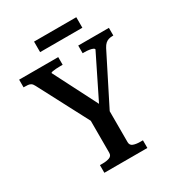

<svg xmlns="http://www.w3.org/2000/svg" viewBox="-200 -982 1019 1106"><g transform="rotate(-30 309.5 -428.5)"><path d="M250 -324 264 -272 75 -632Q68 -646 59.5 -651.5Q51 -657 40 -658Q29 -659 16 -659H11V-710H271V-659H255Q241 -659 226.5 -658Q212 -657 202 -655Q192 -653 192 -649L357 -326L323 -325L479 -641Q479 -647 469.5 -651Q460 -655 446 -657Q432 -659 417 -659H404V-710H608V-659H603Q589 -659 577 -655.5Q565 -652 555 -643Q545 -634 536 -617L361 -270L372 -323V-86Q372 -65 390.5 -58Q409 -51 437 -51H454V0H168V-51H186Q213 -51 231.5 -58Q250 -65 250 -86ZM195 -857H476V-787H195Z"/></g></svg>

Font: Roboto Serif 28pt Condensed Medium
Style: Regular
Weight: 500
Width: 3
Designer: Greg Gazdowicz
Foundry: Commercial Type
Version: Version 1.008